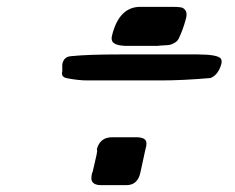

<svg xmlns="http://www.w3.org/2000/svg" viewBox="-20 -511 688 561"><path d="M162 -303V-323Q166 -346 189 -347Q237 -352 333 -352H556Q615 -352 625 -340Q629 -334 627 -325Q618 -292 595 -283Q514 -276 450 -276H235Q210 -276 178 -282Q157 -285 162 -303ZM264 -70 263 -75Q272 -110 308 -110H378Q408 -110 408 -92Q408 -84 405 -75L390 -6Q382 30 349 30H276Q249 30 247 12Q247 -2 251 -10L262 -58Q262 -59 263 -64Q264 -69 264 -70ZM308 -410Q329 -491 390 -491H485Q500 -491 508.5 -489.5Q517 -488 522 -480.5Q527 -473 524 -459Q518 -436 512 -421Q506 -406 502 -398Q498 -390 489.5 -385.5Q481 -381 476.5 -380Q472 -379 459.5 -378.5Q447 -378 441 -377H346Q321 -378 312 -385.5Q303 -393 308 -410Z"/></svg>

Font: Coval
Style: Light Italic
Weight: 300
Foundry: Context Ltd
Version: Version 001.000